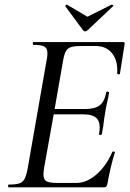

<svg xmlns="http://www.w3.org/2000/svg" viewBox="-20 -806 560 826"><path d="M263 -585Q256 -572 251 -543L215 -337H347Q388 -337 409 -353Q430 -369 437 -409Q437 -412 443 -412Q445 -412 447.5 -410.5Q450 -409 449 -407Q446 -385 440 -361Q436 -346 433 -325L428 -294Q425 -263 418 -229Q417 -225 411 -225.5Q405 -226 406 -230Q409 -245 409 -257Q409 -287 392 -300.5Q375 -314 340 -314H211L170 -85Q167 -67 167 -55Q167 -34 179.5 -26.5Q192 -19 226 -19H309Q353 -19 395 -55.5Q437 -92 463 -152Q465 -155 470.5 -154Q476 -153 474 -150Q456 -92 442 -15Q440 -6 437 -3Q434 0 426 0H17Q15 0 15 -6Q15 -12 17 -12Q48 -12 63 -17Q78 -22 85.5 -36Q93 -50 99 -81L180 -544Q184 -561 184 -577Q184 -598 171 -605.5Q158 -613 124 -613Q121 -613 121 -619Q121 -625 124 -625H510Q518 -625 516 -616L496 -489Q496 -486 491 -486Q489 -486 486.5 -487.5Q484 -489 484 -490Q488 -543 463 -575.5Q438 -608 392 -608H330Q299 -608 284.5 -603Q270 -598 263 -585ZM264 -785Q267 -787 268 -786L356 -734L460 -786H461Q464 -786 466.5 -783Q469 -780 466 -779L356 -675Q352 -671 346 -671Q341 -671 338 -675L261 -779V-780Q261 -782 264 -785Z"/></svg>

Font: CormorantInfant-MediumItalic
Style: Italic
Weight: 500
Italic angle: -10°
Designer: Christian Thalmann (Catharsis Fonts)
Foundry: Catharsis Fonts
Version: Version 3.303